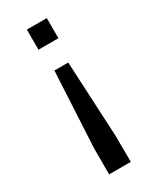

<svg xmlns="http://www.w3.org/2000/svg" viewBox="-189 -596 689 843"><g transform="rotate(-30 155.0 -174.5)"><path d="M120 -324H190L209 56L210 191H100V56ZM105 -540H206V-438H105Z"/></g></svg>

Font: Panamera Medium
Style: Regular
Weight: 500
Designer: Bastien Sozeau
Foundry: NBR — Bastien Sozeau
Version: Version 3.002; ttfautohint (v1.8.4.7-5d5b);gftools[0.9.33]